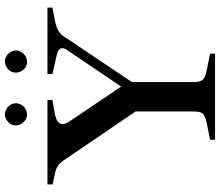

<svg xmlns="http://www.w3.org/2000/svg" viewBox="-76 -808 884 771"><g transform="rotate(-90 365.5 -422.0)"><path d="M721 -673V-653L669 -643Q643 -638 626.5 -628Q610 -618 598 -596L422 -334V-90Q422 -68 426.5 -57.5Q431 -47 442.5 -41.5Q454 -36 481 -31L536 -20V0H190V-20L246 -31Q272 -36 284 -41.5Q296 -47 300 -57.5Q304 -68 304 -90V-319L106 -610Q95 -625 83 -632.5Q71 -640 53 -643L11 -652V-673H350V-653L299 -644Q253 -636 253 -612Q253 -601 265 -583L404 -377L549 -592Q558 -604 558 -614Q558 -630 529 -636L454 -653V-673ZM248 -800Q248 -812 254 -822Q261 -832 271.5 -838Q282 -844 293 -844Q303 -844 315 -837Q325 -831 331 -820.5Q337 -810 337 -799Q337 -789 330 -777Q324 -767 313.5 -761Q303 -755 292 -755Q280 -755 270 -761Q260 -768 254 -778.5Q248 -789 248 -800ZM460 -800Q460 -812 466 -822Q473 -832 483.5 -838Q494 -844 505 -844Q515 -844 527 -837Q537 -831 543 -820.5Q549 -810 549 -799Q549 -789 542 -777Q536 -767 525.5 -761Q515 -755 503 -755Q491 -755 481 -761Q471 -768 465.5 -778.5Q460 -789 460 -800Z"/></g></svg>

Font: Ibarra Real Nova SemiBold
Style: Regular
Weight: 600
Designer: Jose Maria Ribagorda & Octavio Pardo
Foundry: Jose Maria Ribagorda
Version: Version 1.014